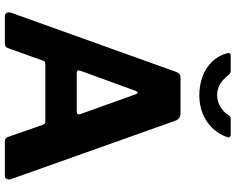

<svg xmlns="http://www.w3.org/2000/svg" viewBox="-112 -882 994 811"><g transform="rotate(90 385.5 -477.0)"><path d="M47.9 0Q38.9 0 34.8 -8.2Q30.6 -16.4 35.2 -29L283.8 -722.4Q287.9 -732.7 293.2 -737.4Q298.5 -742 309.8 -742H459.6Q482.5 -742 490.5 -719.9L736.8 -27.1Q740.2 -18.8 737 -9.4Q733.8 0 724.5 0H577.9Q563 0 558.5 -14.4L507.5 -160.5Q505.7 -165.2 503.4 -168.1Q501 -171 493.9 -171H250.3Q239.7 -171 236.7 -161.2L183.6 -12.7Q181.9 -7.3 177.3 -3.6Q172.7 0 163.4 0H47.9ZM453.4 -303.7Q466.9 -303.7 461.8 -320.8L378 -554.7Q375.4 -561.2 371.5 -561.2Q367.7 -561.2 365.1 -554.4L279.9 -320.9Q273.4 -303.7 288.5 -303.7ZM548.2 -954Q565.4 -954 559.5 -938.6Q547 -902.6 521.3 -876.4Q495.7 -850.1 460.4 -835.7Q425.1 -821.4 382.2 -821.4Q340.6 -821.4 304 -834.9Q267.3 -848.4 241.2 -875Q215.2 -901.6 204.9 -940.3Q203.9 -945.1 205.8 -949.6Q207.7 -954 213.9 -954H278.8Q286.7 -954 290.4 -951.4Q294.2 -948.9 299.4 -942Q307.9 -931 319.8 -920.5Q331.8 -910 347.8 -903.3Q363.9 -896.6 382.2 -896.6Q408.7 -896.6 431.4 -910.3Q454.2 -924 465.8 -943Q469.9 -950.6 473.7 -952.3Q477.5 -954 482.6 -954Z"/></g></svg>

Font: Libre Franklin Thin
Style: Regular
Weight: 100
Designer: Pablo Impallari, Rodrigo Fuenzalida, Nhung Nguyen
Foundry: Impallari Type
Version: Version 3.000